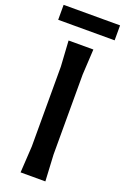

<svg xmlns="http://www.w3.org/2000/svg" viewBox="-192 -973 668 1026"><g transform="rotate(20 141.5 -460.0)"><path d="M80 -150V-605L71 -750H212L204 -605V-150L212 0H71ZM302 -920V-835H-19V-920Z"/></g></svg>

Font: Farro Medium
Style: Regular
Weight: 500
Designer: Aceler Chua
Foundry: Grayscale Limited
Version: Version 1.101